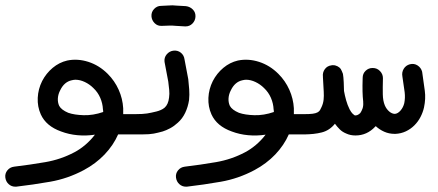

<svg xmlns="http://www.w3.org/2000/svg" viewBox="-110 -494 1644 720"><path d="M-53 206Q-67 206 -77.5 196.5Q-88 187 -90 172Q-92 157 -82.5 145Q-73 133 -57 131Q2 124 60 114Q118 104 169 77Q190 66 210 49Q230 32 246 11Q213 16 180.5 13Q148 10 119 -1Q63 -21 43 -65Q30 -94 31.5 -127Q33 -160 48 -190Q63 -219 87.5 -239.5Q112 -260 142 -267Q181 -275 221.5 -262Q262 -249 294 -217Q320 -191 335 -157.5Q350 -124 352 -88V-66H396Q411 -66 422 -55Q433 -44 433 -28Q433 -12 422 -1Q411 10 396 10H333Q315 51 282 85.5Q249 120 204 144Q144 176 78 187.5Q12 199 -49 206ZM146 -71Q169 -63 204 -62Q239 -61 277 -74Q277 -80 276 -84Q275 -106 266 -127Q257 -148 240 -164Q226 -178 208 -186.5Q190 -195 173 -195Q167 -195 159 -193Q131 -187 116 -156Q108 -141 107 -125.5Q106 -110 112 -97Q120 -82 146 -71Z M584 -395Q559 -396 550 -397Q541 -398 536.5 -398Q532 -398 525.5 -398Q519 -398 497 -397Q481 -396 470 -407Q459 -418 458 -433Q457 -449 468 -460.5Q479 -472 494 -472Q517 -473 524.5 -473.5Q532 -474 537 -474Q542 -474 551.5 -473Q561 -472 587 -471Q603 -469 613.5 -458Q624 -447 623 -431Q622 -416 611.5 -405.5Q601 -395 586 -395ZM392 10Q376 10 363 -3Q350 -16 352 -31Q354 -47 367.5 -56.5Q381 -66 397 -66Q426 -66 441.5 -68.5Q457 -71 477 -76Q485 -78 493 -81.5Q501 -85 507 -90Q521 -102 524 -128Q526 -142 524.5 -157Q523 -172 521 -188L507 -262Q505 -278 515 -290Q525 -302 540 -304Q556 -306 568 -296.5Q580 -287 582 -271L596 -197Q598 -179 599.5 -159Q601 -139 599 -119Q595 -93 584.5 -71Q574 -49 557 -34Q543 -21 528 -13Q513 -5 500 -1Q482 4 466.5 7Q451 10 424 10Z M587 206Q573 206 562.5 196.5Q552 187 550 172Q548 157 557.5 145Q567 133 583 131Q642 124 700 114Q758 104 809 77Q830 66 850 49Q870 32 886 11Q853 16 820.5 13Q788 10 759 -1Q703 -21 683 -65Q670 -94 671.5 -127Q673 -160 688 -190Q703 -219 727.5 -239.5Q752 -260 782 -267Q821 -275 861.5 -262Q902 -249 934 -217Q960 -191 975 -157.5Q990 -124 992 -88V-66H1036Q1051 -66 1062 -55Q1073 -44 1073 -28Q1073 -12 1062 -1Q1051 10 1036 10H973Q955 51 922 85.5Q889 120 844 144Q784 176 718 187.5Q652 199 591 206ZM786 -71Q809 -63 844 -62Q879 -61 917 -74Q917 -80 916 -84Q915 -106 906 -127Q897 -148 880 -164Q866 -178 848 -186.5Q830 -195 813 -195Q807 -195 799 -193Q771 -187 756 -156Q748 -141 747 -125.5Q746 -110 752 -97Q760 -82 786 -71Z M1223 14Q1204 14 1189 7Q1174 1 1164 -9Q1154 -19 1146 -30Q1126 -5 1097 2.5Q1068 10 1029 10Q1013 10 1002.5 -1.5Q992 -13 992 -29Q993 -45 1004.5 -55.5Q1016 -66 1031 -66Q1051 -66 1062.5 -67.5Q1074 -69 1080.5 -72.5Q1087 -76 1090 -81Q1093 -86 1096 -93Q1102 -106 1103.5 -120Q1105 -134 1104 -150L1101 -204V-206Q1099 -222 1108 -234.5Q1117 -247 1133 -249Q1136 -250 1139.5 -249.5Q1143 -249 1146 -249Q1166 -244 1172 -227L1176 -217Q1178 -206 1179 -185Q1180 -164 1180 -153Q1183 -136 1188 -118Q1193 -100 1201 -84Q1207 -73 1211.5 -68.5Q1216 -64 1219 -62Q1224 -60 1230 -62.5Q1236 -65 1241 -70Q1246 -77 1249.5 -87Q1253 -97 1252 -110V-113Q1250 -131 1249.5 -151Q1249 -171 1250 -202Q1250 -218 1261 -228.5Q1272 -239 1287 -239H1288Q1304 -239 1315 -227.5Q1326 -216 1326 -201Q1325 -164 1325.5 -140Q1326 -116 1333 -99Q1339 -85 1349.5 -76Q1360 -67 1371 -67Q1382 -68 1392 -79.5Q1402 -91 1406 -107Q1410 -127 1407.5 -148Q1405 -169 1399 -207Q1396 -223 1404 -236Q1412 -249 1427 -253Q1443 -257 1456 -248.5Q1469 -240 1473 -225Q1479 -183 1483 -153.5Q1487 -124 1480 -91Q1476 -73 1467 -55.5Q1458 -38 1444 -24Q1430 -10 1412 -1.5Q1394 7 1373 8H1370Q1349 8 1331 0Q1313 -8 1299 -21L1297 -19Q1266 14 1223 14Z"/></svg>

Font: Dongol
Style: Regular
Weight: 400
Designer: Abdo Mohamed and Ibrahim Hamdi
Foundry: Protype Foundry
Version: Version 1.000;hotconv 1.0.109;makeotfexe 2.5.65596